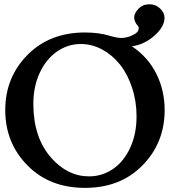

<svg xmlns="http://www.w3.org/2000/svg" viewBox="-20 -889 816 911"><path d="M402.8 -52.2Q464.4 -52.2 515.4 -86.7Q566.4 -121.1 597.2 -186.8Q627.9 -252.4 627.9 -336.9Q627.9 -409.2 606.4 -473.6Q585 -538.1 549.1 -583Q513.2 -627.9 464.8 -654.1Q416.5 -680.2 363.8 -680.2Q301.3 -680.2 249.8 -644Q198.2 -607.9 168.2 -542.7Q138.2 -477.5 138.2 -396.5Q138.2 -236.3 223.1 -140.1Q300.8 -52.2 402.8 -52.2ZM4.9 -366.7Q4.9 -522.9 112.3 -630.4Q217.3 -734.9 383.3 -734.9Q450.2 -734.9 502 -718.8Q534.2 -709 556.6 -709Q582 -709 610.1 -722.4Q638.2 -735.8 638.2 -754.9Q638.2 -761.7 636.2 -763.7L636.7 -763.2Q616.7 -784.7 616.7 -805.7Q616.7 -826.2 637 -847.4Q657.2 -868.7 689 -868.7Q718.8 -868.7 739.7 -848.6Q760.7 -828.6 760.7 -804.7Q760.7 -762.2 712.6 -719.7Q664.6 -677.2 606 -669.4Q682.6 -617.7 721.9 -538.8Q761.2 -460 761.2 -366.7Q761.2 -209.5 653.8 -102.1Q549.8 2.4 383.3 2.4Q216.8 2.4 112.3 -102.1Q4.9 -209.5 4.9 -366.7Z"/></svg>

Font: Flanker
Style: Bold
Weight: 700
Designer: Flanker
Foundry: Flanker
Version: Version 2.021